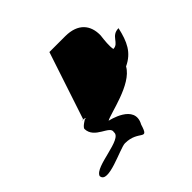

<svg xmlns="http://www.w3.org/2000/svg" viewBox="-162 -870 972 972"><g transform="rotate(-45 323.5 -384.5)"><path d="M50 -84C54 -20 222 -111 258 -111C356 -111 355 -28 383 -120C437 -218 280 -250 280 -250C310 -269 491 -298 537 -382C605 -414 629 -466 647 -546C591 -546 596 -490 554 -490C549 -514 553 -552 557 -584C559 -656 519 -708 427 -708H314L194 -346C204 -344 217 -340 198 -340C203 -340 169 -324 164 -308C165 -234 270 -230 258 -190C265 -134 66 -136 50 -84ZM193 -344C179 -348 186 -347 194 -346Z"/></g></svg>

Font: Alpina
Style: Obl
Weight: 400
Version: Version 0.9